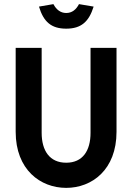

<svg xmlns="http://www.w3.org/2000/svg" viewBox="-20 -902 640 931"><path d="M56 -670V-263C56 -79 176 9 301 9C426 9 545 -79 545 -263V-670H419V-258C419 -171 381 -113 301 -113C221 -113 182 -171 182 -258V-670ZM169 -870 239 -882C253 -855 274 -839 301 -839C329 -839 349 -855 363 -882L434 -870C411 -796 373 -763 301 -763C229 -763 191 -796 169 -870Z"/></svg>

Font: LT Wave Mono Bold
Style: Regular
Weight: 700
Designer: Daniel Lyons
Version: Version 2.5 (Glyphs App)